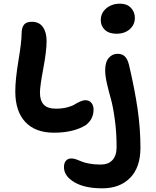

<svg xmlns="http://www.w3.org/2000/svg" viewBox="-20 -771 846 1042"><path d="M611.8 -587.9Q572.3 -587.9 549.6 -608.6Q526.9 -629.4 526.9 -662.1Q526.9 -700.2 556.6 -725.6Q586.4 -751 631.8 -751Q669.4 -751 690.7 -728.3Q711.9 -705.6 711.9 -673.8Q711.9 -637.2 684.3 -612.5Q656.7 -587.9 611.8 -587.9ZM272.9 -50.8Q171.9 -50.8 117.4 -108.9Q63 -167 63 -274.9Q63 -339.4 80.1 -442.1Q97.2 -544.9 97.2 -586.9Q97.2 -619.6 109.6 -636.2Q122.1 -652.8 152.8 -652.8Q192.4 -652.8 212.6 -624.5Q232.9 -596.2 232.9 -547.9Q232.9 -494.1 214.8 -398.2Q196.8 -302.2 196.8 -268.1Q196.8 -225.1 217.5 -203.1Q238.3 -181.2 283.2 -181.2Q316.9 -181.2 344 -188.2Q371.1 -195.3 385 -204.1Q398.9 -212.9 414.8 -220Q430.7 -227.1 443.8 -227.1Q463.9 -227.1 475.8 -212.9Q487.8 -198.7 487.8 -176.8Q487.8 -125 446.8 -92.8Q379.9 -50.8 272.9 -50.8ZM535.2 251Q438.5 251 382.8 217.5Q327.1 184.1 327.1 136.2Q327.1 113.8 337.9 101.3Q348.6 88.9 368.2 88.9Q379.4 88.9 394 94Q408.7 99.1 422.9 105.5Q437 111.8 464.4 116.9Q491.7 122.1 525.9 122.1Q567.9 122.1 590.3 97.7Q612.8 73.2 612.8 27.8Q612.8 -52.2 603 -123Q593.3 -193.8 581.8 -234.1Q570.3 -274.4 560.5 -316.9Q550.8 -359.4 550.8 -389.2Q550.8 -434.6 570.3 -456.8Q589.8 -479 618.2 -479Q641.6 -479 656.5 -465.8Q671.4 -452.6 680.2 -418.9Q711.4 -285.2 726.8 -179.2Q742.2 -73.2 742.2 30.8Q742.2 137.2 686.3 194.1Q630.4 251 535.2 251Z"/></svg>

Font: Shantell Sans Irregular Bouncy
Style: Regular
Weight: 600
Designer: Stephen Nixon, Anya Danilova, Shantell Martin
Foundry: Arrow Type
Version: Version 1.006;[9816181b4]